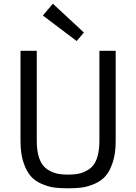

<svg xmlns="http://www.w3.org/2000/svg" viewBox="-20 -1005 737 1039"><path d="M518 -730H606V-241Q606 -174 590 -126Q574 -78 550.5 -51.5Q527 -25 490 -9.5Q453 6 421.5 10Q390 14 348 14Q306 14 274.5 10Q243 6 206.5 -9.5Q170 -25 146.5 -51.5Q123 -78 107 -126Q91 -174 91 -241V-730H179V-244Q179 -128 234 -90Q261 -72 287 -66Q313 -60 348.5 -60Q384 -60 410 -66Q436 -72 463 -90Q518 -127 518 -244ZM434 -829 395 -783 212 -921 266 -985Z"/></svg>

Font: Sintony
Style: Regular
Weight: 400
Version: Version 001.001